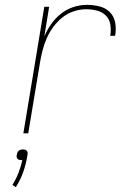

<svg xmlns="http://www.w3.org/2000/svg" viewBox="-20 -548 540 789"><path d="M76 0 162 -520H182L162 -398Q173 -424 190 -448.5Q207 -473 230.5 -491.5Q254 -510 281.5 -519Q309 -528 337 -528Q364 -528 389.5 -521.5Q415 -515 432 -497.5Q449 -480 453.5 -454Q458 -428 453 -401H433Q437 -424 433.5 -446.5Q430 -469 415 -484Q400 -499 378.5 -504.5Q357 -510 334 -510Q309 -510 283 -501.5Q257 -493 236 -476Q215 -459 198.5 -436.5Q182 -414 171.5 -389.5Q161 -365 154.5 -339.5Q148 -314 144 -289L96 0ZM45 221 31 212Q46 188 56 162Q66 136 72 110H68Q64 110 59.5 109Q55 108 52 104.5Q49 101 48.5 96.5Q48 92 49 88Q50 83 51.5 79Q53 75 57 71.5Q61 68 66 67Q71 66 75 66Q79 66 83 67Q87 68 90 71.5Q93 75 93.5 79Q94 83 93 88Q88 122 76.5 156Q65 190 45 221Z"/></svg>

Font: Iosevka Thin
Style: Italic
Weight: 100
Italic angle: -9°
Monospace: yes
Designer: Belleve Invis
Foundry: Belleve Invis
Version: Version 32.5.0; ttfautohint (v1.8.4)